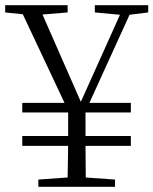

<svg xmlns="http://www.w3.org/2000/svg" viewBox="-25 -721 592 741"><path d="M61 -287H238V-196H61V-158H238L236 -36L123 -28V0H419V-28L306 -36L305 -158H480V-196H305V-287H480V-324H320L475 -664L547 -673V-701H341V-673L438 -664L287 -328L139 -665L236 -673V-701H-5V-673L63 -666L224 -324H61Z"/></svg>

Font: Noto Serif CJK TC Light
Style: Regular
Weight: 300
Designer: Ryoko NISHIZUKA 西塚涼子 (kana & ideographs); Frank Grießhammer (Latin, Greek & Cyrillic); Wenlong ZHANG 张文龙 (bopomofo); San
Foundry: Adobe
Version: Version 2.001;hotconv 1.1.0;makeotfexe 2.6.0